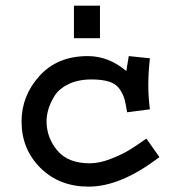

<svg xmlns="http://www.w3.org/2000/svg" viewBox="-20 -658 626 691"><path d="M443.4 -456.1 519.5 -448.2Q513.7 -395.5 513.7 -350.6Q513.7 -309.6 519.5 -264.6L437.5 -253.9Q432.6 -284.2 428.7 -299.3Q424.8 -314.5 412.6 -334.5Q400.4 -354.5 375 -363.3Q349.6 -372.1 309.6 -372.1Q260.7 -372.1 226.1 -355Q191.4 -337.9 175.8 -312Q160.2 -286.1 153.8 -263.7Q147.5 -241.2 147.5 -221.7Q147.5 -163.1 186 -116.7Q224.6 -70.3 302.7 -70.3Q337.9 -70.3 377.9 -85.9Q418 -101.6 443.8 -117.2Q469.7 -132.8 506.8 -159.2L553.7 -92.8Q415 13.7 298.8 13.7Q193.4 13.7 125.5 -53.7Q57.6 -121.1 57.6 -220.7Q57.6 -313.5 122.1 -384.8Q186.5 -456.1 295.9 -456.1Q371.1 -456.1 434.6 -402.3ZM246.1 -520.5V-637.7H339.8V-520.5Z"/></svg>

Font: Thabit-Bold
Style: Bold
Weight: 700
Designer: Regenerated by Nadim Shaikli
Foundry: MAK Alagha
Version: 0.01